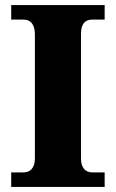

<svg xmlns="http://www.w3.org/2000/svg" viewBox="-20 -734 455 754"><path d="M24 0V-57H72Q84 -57 94 -62Q104 -67 110.5 -79.5Q117 -92 117 -113V-598Q117 -621 110.5 -634Q104 -647 94 -652Q84 -657 72 -657H24V-714H391V-657H342Q329 -657 319 -651.5Q309 -646 303.5 -633.5Q298 -621 298 -598V-114Q298 -93 304 -80.5Q310 -68 320 -62.5Q330 -57 342 -57H391V0Z"/></svg>

Font: Noto Serif Gujarati ExtraBold
Style: Regular
Weight: 800
Version: Version 2.102